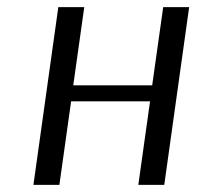

<svg xmlns="http://www.w3.org/2000/svg" viewBox="-20 -520 556 540"><path d="M144 -500H217L186 -280H408L439 -500H512L442 0H369L402 -235H180L147 0H74Z"/></svg>

Font: Arsenal
Style: Italic
Weight: 400
Italic angle: -9.10001°
Designer: Andrij Shevchenko
Foundry: Stairsfor
Version: Version 2.001;PS 002.001;hotconv 1.0.88;makeotf.lib2.5.64775